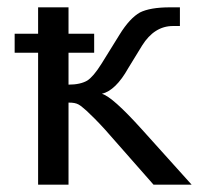

<svg xmlns="http://www.w3.org/2000/svg" viewBox="-20 -504 543 524"><path d="M84 0H167V-224C193 -224 197 -218 217 -201C230 -189 247 -172 267 -150L399 0H503L368 -150C313 -211 277 -243 258 -248C283 -254 307 -277 330 -318L368 -380C390 -415 418 -433 452 -433H471V-484H444C407 -484 380 -479 362 -470C344 -460 325 -440 306 -409L257 -330C242 -306 229 -291 218 -284C206 -277 189 -273 167 -273V-360H237V-412H167V-484H84V-412H20V-360H84Z"/></svg>

Font: Gamestation Text
Style: Bold
Weight: 400
Designer: Jonas Hecksher
Foundry: Jonas Hecksher, Playtypeª, e-types AS
Version: Version 1.003